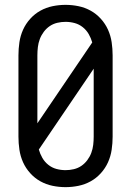

<svg xmlns="http://www.w3.org/2000/svg" viewBox="-20 -763 540 791"><path d="M250 8Q223 8 196.5 2.5Q170 -3 146.5 -16Q123 -29 104.5 -49.5Q86 -70 75 -94.5Q64 -119 60 -146Q56 -173 56 -200V-535Q56 -562 60 -589Q64 -616 75 -640.5Q86 -665 104.5 -685.5Q123 -706 146.5 -719Q170 -732 196.5 -737.5Q223 -743 250 -743Q277 -743 303.5 -737.5Q330 -732 353.5 -719Q377 -706 395.5 -685.5Q414 -665 425 -640.5Q436 -616 440 -589Q444 -562 444 -535V-200Q444 -173 440 -146Q436 -119 425 -94.5Q414 -70 395.5 -49.5Q377 -29 353.5 -16Q330 -3 303.5 2.5Q277 8 250 8ZM134 -255 360 -588Q355 -606 345.5 -622.5Q336 -639 321 -651Q306 -663 287.5 -668Q269 -673 250 -673Q233 -673 216 -669Q199 -665 185 -655.5Q171 -646 160.5 -632Q150 -618 144 -602Q138 -586 136 -569Q134 -552 134 -535ZM250 -62Q267 -62 284 -66Q301 -70 315 -79.5Q329 -89 339.5 -103Q350 -117 356 -133Q362 -149 364 -166Q366 -183 366 -200V-480L140 -147Q145 -129 154.5 -112.5Q164 -96 179 -84Q194 -72 212.5 -67Q231 -62 250 -62Z"/></svg>

Font: Iosevka srxl
Style: Regular
Weight: 400
Monospace: yes
Designer: Belleve Invis
Foundry: Belleve Invis
Version: Version 33.0.1; ttfautohint (v1.8.3)